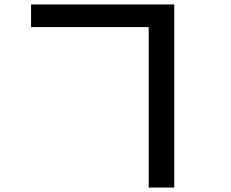

<svg xmlns="http://www.w3.org/2000/svg" viewBox="-20 -780 1040 865"><path d="M120 -760H765V65H650V-658H120Z"/></svg>

Font: M PLUS 1p Medium
Style: Regular
Weight: 500
Version: Version 1.062